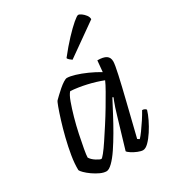

<svg xmlns="http://www.w3.org/2000/svg" viewBox="-179 -848 867 953"><g transform="rotate(-30 254.5 -371.5)"><path d="M151 0Q135 0 115.5 -9Q96 -18 77.5 -31Q59 -44 46.5 -56.5Q34 -69 32 -75Q31 -112 38.5 -157Q46 -202 57.5 -248Q69 -294 81 -332.5Q93 -371 102.5 -397Q112 -423 116 -427Q122 -433 134.5 -445Q147 -457 162 -470Q177 -483 190.5 -491.5Q204 -500 211 -500Q228 -500 256.5 -491.5Q285 -483 317.5 -468.5Q350 -454 380 -436L386 -500Q420 -500 436 -489.5Q452 -479 452 -456Q452 -439 440 -384.5Q428 -330 407.5 -247.5Q387 -165 362 -63L373 -56Q382 -65 397 -85.5Q412 -106 428 -130.5Q444 -155 455 -175Q463 -175 469.5 -171.5Q476 -168 477 -164Q471 -143 457.5 -115Q444 -87 427 -61Q410 -35 392.5 -17.5Q375 0 360 0Q349 0 331.5 -7Q314 -14 299.5 -23.5Q285 -33 282 -39L334 -214Q340 -235 346 -253Q352 -271 357 -284Q362 -297 364 -301L359 -304Q341 -270 319.5 -229Q298 -188 274.5 -147.5Q251 -107 228.5 -73.5Q206 -40 185.5 -20Q165 0 151 0ZM159 -66Q163 -66 178 -84.5Q193 -103 213.5 -134Q234 -165 258 -202Q282 -239 304 -276Q326 -313 344 -344.5Q362 -376 370 -395Q329 -411 282.5 -421.5Q236 -432 193 -435Q181 -423 169 -390Q157 -357 145 -314.5Q133 -272 124 -229Q115 -186 109 -152.5Q103 -119 103 -106Q112 -91 131.5 -78.5Q151 -66 159 -66ZM281 -564Q275 -568 267.5 -574.5Q260 -581 259 -586Q296 -633 329 -668Q362 -703 385.5 -723Q409 -743 416 -743Q423 -743 433.5 -735.5Q444 -728 453 -716.5Q462 -705 462 -692Z"/></g></svg>

Font: Texturina Medium 12pt ExtraLight
Style: Italic
Weight: 250
Italic angle: -11°
Version: Version 1.002